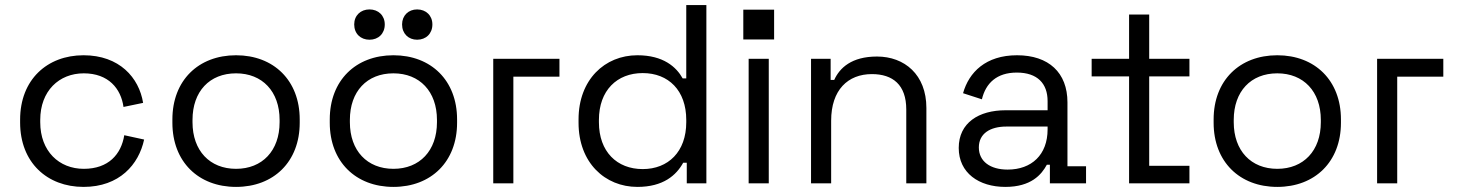

<svg xmlns="http://www.w3.org/2000/svg" viewBox="-20 -720 5722 754"><path d="M308 14C449 14 525 -74 546 -172L468 -189C456 -114 406 -57 309 -57C212 -57 138 -126 138 -240V-249C138 -363 212 -432 309 -432C406 -432 455 -372 465 -300L542 -316C526 -415 449 -503 308 -503C165 -503 59 -407 59 -250V-239C59 -82 165 14 308 14Z M907 14C1055 14 1157 -85 1157 -238V-251C1157 -404 1055 -503 907 -503C759 -503 657 -404 657 -251V-238C657 -85 759 14 907 14ZM736 -240V-249C736 -361 803 -432 907 -432C1010 -432 1078 -361 1078 -249V-240C1078 -128 1010 -57 907 -57C804 -57 736 -128 736 -240Z M1525 14C1673 14 1775 -85 1775 -238V-251C1775 -404 1673 -503 1525 -503C1377 -503 1275 -404 1275 -251V-238C1275 -85 1377 14 1525 14ZM1354 -240V-249C1354 -361 1421 -432 1525 -432C1628 -432 1696 -361 1696 -249V-240C1696 -128 1628 -57 1525 -57C1422 -57 1354 -128 1354 -240ZM1371 -624C1371 -588 1396 -564 1431 -564C1466 -564 1491 -588 1491 -624C1491 -659 1466 -683 1431 -683C1396 -683 1371 -659 1371 -624ZM1559 -624C1559 -588 1584 -564 1618 -564C1653 -564 1678 -588 1678 -624C1678 -659 1653 -683 1618 -683C1584 -683 1559 -659 1559 -624Z M1917 0H1996V-419H2177V-489H1917Z M2483 14C2585 14 2636 -32 2663 -81H2677V0H2754V-700H2675V-412H2661C2636 -457 2585 -503 2483 -503C2355 -503 2252 -407 2252 -251V-238C2252 -81 2356 14 2483 14ZM2332 -240V-249C2332 -365 2403 -433 2504 -433C2605 -433 2675 -365 2675 -249V-240C2675 -124 2604 -56 2504 -56C2403 -56 2332 -124 2332 -240Z M2920 0H2999V-489H2920ZM2899 -565H3020V-682H2899Z M3165 0H3244V-246C3244 -367 3310 -429 3404 -429C3486 -429 3539 -387 3539 -290V0H3618V-296C3618 -427 3532 -498 3424 -498C3324 -498 3277 -453 3256 -406H3242V-489H3165Z M3928 14C4029 14 4070 -34 4091 -73H4103V0H4245V-67H4172V-318C4172 -435 4098 -503 3974 -503C3851 -503 3785 -436 3762 -354L3836 -330C3851 -393 3894 -435 3973 -435C4054 -435 4094 -392 4094 -323V-287H3929C3824 -287 3745 -238 3745 -139C3745 -41 3824 14 3928 14ZM3824 -141C3824 -196 3869 -223 3932 -223H4094V-212C4094 -112 4031 -54 3937 -54C3869 -54 3824 -86 3824 -141Z M4414 0H4651V-69H4493V-420H4651V-489H4493V-663H4414V-489H4267V-420H4414Z M4996 14C5144 14 5246 -85 5246 -238V-251C5246 -404 5144 -503 4996 -503C4848 -503 4746 -404 4746 -251V-238C4746 -85 4848 14 4996 14ZM4825 -240V-249C4825 -361 4892 -432 4996 -432C5099 -432 5167 -361 5167 -249V-240C5167 -128 5099 -57 4996 -57C4893 -57 4825 -128 4825 -240Z M5388 0H5467V-419H5648V-489H5388Z"/></svg>

Font: Meta Space
Style: Regular
Weight: 400
Designer: Meta Pool / Florian Karsten
Foundry: Meta Pool / Florian Karsten
Version: Version 2.000;Glyphs 3.1.1 (3137)